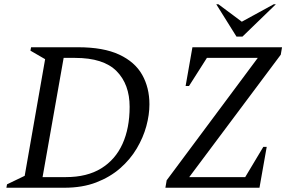

<svg xmlns="http://www.w3.org/2000/svg" viewBox="-20 -882 1380 902"><path d="M10 0 13 -16 96 -56 192 -604 123 -644 126 -660H347Q466 -660 540 -625.5Q614 -591 648 -530.5Q682 -470 682 -392Q682 -343 667.5 -289.5Q653 -236 622.5 -184.5Q592 -133 544.5 -91.5Q497 -50 432 -25Q367 0 282 0ZM333 -610H279L180 -50H290Q389 -50 455.5 -91Q522 -132 555.5 -206Q589 -280 589 -380Q589 -486 527.5 -548Q466 -610 333 -610ZM757 0 763 -35 1191 -610H952L868 -478H852L884 -660H1305L1299 -625L869 -50H1132L1217 -192H1233L1199 0ZM1091 -710 996 -862H1006L1116 -780L1266 -862H1276L1119 -710Z"/></svg>

Font: Spectral
Style: Italic
Weight: 400
Italic angle: -10°
Designer: Jean-Baptiste Levee
Foundry: Production Type
Version: Version 2.001